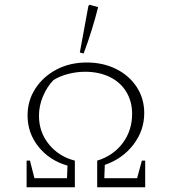

<svg xmlns="http://www.w3.org/2000/svg" viewBox="-20 -788 724 808"><path d="M92 0V-112H106L125 -38H262L264 -91Q188 -113 142 -170.5Q96 -228 96 -302Q96 -365 129 -415.5Q162 -466 218 -495.5Q274 -525 345 -525Q414 -525 469 -497.5Q524 -470 555.5 -421.5Q587 -373 587 -312Q587 -239 541.5 -179.5Q496 -120 421 -94L419 -38H557L577 -112H591V0H389V-112Q457 -133 496.5 -186Q536 -239 536 -309Q536 -361 511.5 -401.5Q487 -442 442 -464Q397 -486 338 -486Q303 -486 267.5 -477Q232 -468 205 -451Q178 -423 161 -383Q144 -343 144 -301Q144 -232 186 -180.5Q228 -129 295 -112V0ZM332 -563 316 -567 352 -763 357 -768 393 -758Q368 -659 332 -563Z"/></svg>

Font: Piazzolla SC ExtraLight
Style: Regular
Weight: 200
Designer: Juan Pablo del Peral
Foundry: Huerta Tipografica
Version: Version 1.330